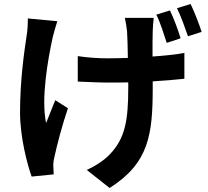

<svg xmlns="http://www.w3.org/2000/svg" viewBox="-20 -852 1040 958"><path d="M881 -661C870 -699 847 -761 828 -800L760 -779C780 -739 798 -681 812 -638ZM119 -760C119 -735 118 -703 113 -675C101 -595 80 -453 80 -291C80 -168 116 -31 138 29L248 18C247 4 246 -13 246 -23C245 -34 248 -56 252 -71C264 -127 290 -227 319 -312L256 -352C240 -316 223 -268 210 -238C184 -360 219 -556 243 -666C248 -687 258 -722 266 -746ZM603 -763C607 -745 612 -716 614 -695C616 -668 617 -616 618 -563C584 -562 549 -561 517 -561C464 -561 416 -565 368 -572V-445C417 -443 477 -440 520 -440C553 -440 586 -440 620 -441V-416C620 -250 604 -162 529 -83C501 -52 451 -21 413 -4L527 86C724 -39 742 -182 742 -416V-446C802 -450 857 -454 900 -459V-588C857 -580 801 -574 741 -570C741 -623 741 -674 742 -696C743 -717 744 -740 747 -763ZM863 -811C883 -771 903 -714 918 -671L986 -693C974 -731 950 -793 931 -832Z"/></svg>

Font: Noto Sans Japanese Bold
Style: Bold
Weight: 700
Designer: Ryoko NISHIZUKA (kana & ideographs); Paul D. Hunt (Latin, Greek & Cyrillic); Wenlong ZHANG (bopomofo); Sandoll Communica
Foundry: Adobe Systems Incorporated
Version: Version 1.000;PS 1;hotconv 1.0.78;makeotf.lib2.5.61930